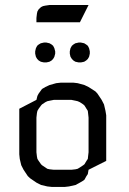

<svg xmlns="http://www.w3.org/2000/svg" viewBox="-20 -739 510 759"><path d="M56.2 -128.9V-309.1L124 -344.2L127.9 -359.9L132.8 -369.1L142.1 -381.8L146 -387.2L159.2 -395L175.8 -402.8L202.1 -410.2L219.2 -412.1H271L287.1 -410.2L314 -402.8L330.1 -395L356.9 -377.9L365.2 -369.1L381.8 -344.2L391.1 -326.2L397 -300.8L399.9 -283.2V-103L330.1 -67.9L327.1 -50.8L321.8 -43L314 -28.8L309.1 -24.9L295.9 -17.1L278.8 -7.8L252.9 -2L235.8 0H185.1L167 -2L142.1 -7.8L124 -17.1L99.1 -34.2L89.8 -43L73.2 -67.9L64 -85.9L58.1 -110.8ZM119.1 -526.9V-536.1L121.1 -544.9L122.1 -548.8L127 -558.1L132.8 -563L141.1 -567.9L145 -568.8L153.8 -570.8H163.1L171.9 -568.8L175.8 -567.9L184.1 -563L189.9 -558.1L194.8 -548.8L195.8 -544.9L198.2 -536.1V-526.9L195.8 -518.1L194.8 -514.2L189.9 -505.9L184.1 -500L175.8 -495.1L171.9 -494.1L163.1 -492.2H153.8L145 -494.1L141.1 -495.1L132.8 -500L127 -505.9L122.1 -514.2L121.1 -518.1ZM124 -137.2 126 -120.1 127.9 -110.8 132.8 -103 142.1 -89.8 146 -85.9 159.2 -77.1 167 -71.8 175.8 -69.8 192.9 -67.9H262.2L278.8 -69.8L287.1 -71.8L295.9 -77.1L309.1 -85.9L314 -89.8L321.8 -103L327.1 -110.8L328.1 -120.1L330.1 -137.2V-273.9L328.1 -292L327.1 -300.8L321.8 -309.1L314 -321.8L309.1 -326.2L295.9 -335L287.1 -338.9L278.8 -340.8L262.2 -344.2H192.9L175.8 -340.8L167 -338.9L159.2 -335L146 -326.2L142.1 -321.8L132.8 -309.1L127.9 -300.8L126 -292L124 -273.9ZM124 -650.9V-668L126 -685.1L127.9 -693.8L132.8 -702.1L142.1 -710.9L149.9 -714.8L159.2 -716.8L175.8 -719.2H330.1L295.9 -650.9ZM255.9 -526.9V-536.1L257.8 -544.9L258.8 -548.8L264.2 -558.1L270 -563L277.8 -567.9L282.2 -568.8L291 -570.8H299.8L309.1 -568.8L313 -567.9L320.8 -563L327.1 -558.1L332 -548.8L333 -544.9L335 -536.1V-526.9L333 -518.1L332 -514.2L327.1 -505.9L320.8 -500L313 -495.1L309.1 -494.1L299.8 -492.2H291L282.2 -494.1L277.8 -495.1L270 -500L264.2 -505.9L258.8 -514.2L257.8 -518.1Z"/></svg>

Font: Petahja
Style: Regular
Weight: 400
Designer: T. Christopher White
Version: Version 1.1